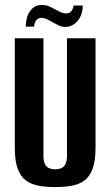

<svg xmlns="http://www.w3.org/2000/svg" viewBox="-20 -746 447 778"><path d="M203.5 12Q167.7 12 137.7 6.8Q107.8 1.6 85.9 -14.1Q64 -29.8 52 -61.5Q40 -93.1 40 -146.8V-591H156V-114.4Q156 -92.5 162.5 -80.5Q168.9 -68.4 179.8 -64.1Q190.6 -59.9 203.5 -59.9Q216.5 -59.9 227.5 -64.1Q238.5 -68.4 245 -80.5Q251.4 -92.5 251.4 -114.4V-591H367.1V-147.5Q367.1 -93.8 355.1 -61.8Q343.1 -29.8 321.4 -14.1Q299.6 1.6 269.5 6.8Q239.4 12 203.5 12ZM246.3 -636.9Q230.9 -636.9 218.2 -642.8Q205.6 -648.7 191.6 -656.6Q181.2 -663 170.2 -668.3Q159.2 -673.6 147.2 -673.6Q134.5 -673.6 127 -663.9Q119.5 -654.2 117.9 -637.9H84.2Q84.9 -677.3 102.3 -701.7Q119.7 -726 148.5 -726Q164.6 -726 178.2 -720.5Q191.8 -715 204.1 -707.7Q215.5 -701.4 225.9 -696.6Q236.3 -691.7 247 -691.7Q261.7 -691.7 268.8 -700.6Q276 -709.5 278.3 -723.7H315.4Q315 -695.7 304.5 -676.2Q293.9 -656.7 278.3 -646.8Q262.6 -636.9 246.3 -636.9Z"/></svg>

Font: Alumni Sans Thin
Style: Regular
Weight: 100
Designer: Robert E. Leuschke
Foundry: Robert E. Leuschke
Version: Version 1.018